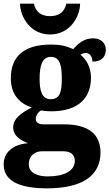

<svg xmlns="http://www.w3.org/2000/svg" viewBox="-33 -794 597 1047"><path d="M240 -606C346 -606 402 -699 404 -774H329C318 -726 286 -706 240 -706C195 -706 162 -726 152 -774H76C78 -699 134 -606 240 -606ZM224 233C421 233 515 160 515 38C515 -62 450 -116 315 -116H203C181 -116 162 -124 162 -145C162 -166 179 -187 192 -192C202 -189 233 -187 246 -187C396 -187 463 -261 463 -371C463 -430 437 -469 406 -496C413 -500 423 -505 437 -505C449 -505 471 -493 471 -458C526 -458 544 -489 544 -523C544 -557 519 -585 476 -585C426 -585 397 -560 366 -526C330 -543 296 -551 246 -551C94 -551 26 -484 26 -366C26 -277 77 -228 140 -208C80 -177 39 -146 39 -100C39 -51 81 -28 120 -13C38 -7 -13 37 -13 102C-13 189 65 233 224 233ZM244 -253C194 -253 183 -302 183 -364C183 -428 194 -484 244 -484C297 -484 304 -430 304 -365C304 -301 297 -253 244 -253ZM227 168C172 168 124 149 124 102C124 48 166 31 194 31H314C357 31 375 54 375 83C375 137 319 168 227 168Z"/></svg>

Font: Noto Serif Bengali SemiCondensed Black
Style: Regular
Weight: 900
Width: 4
Designer: Juan Bruce, Universal Thirst, Indian Type Foundry and the Monotype Design Team.
Foundry: Monotype Imaging Inc.
Version: Version 2.003